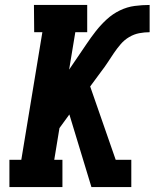

<svg xmlns="http://www.w3.org/2000/svg" viewBox="-20 -755 640 775"><path d="M349 0 260 -293 220 -238 199 -110H232V0H18V-110H66L151 -625H118L117 -735H332V-625H284L259 -474L293 -524Q311 -550 329 -577Q347 -604 367 -629.5Q387 -655 411 -677Q435 -699 464 -713Q493 -727 523.5 -731Q554 -735 584 -735V-625Q563 -625 542 -621Q521 -617 501.5 -605.5Q482 -594 467 -576.5Q452 -559 439.5 -540.5Q427 -522 415 -503.5Q403 -485 389 -467L344 -406L447 -110H510V0Z"/></svg>

Font: Iosevka HT Extrabold Extended
Style: Italic
Weight: 800
Width: 7
Italic angle: -9°
Monospace: yes
Designer: Belleve Invis
Foundry: Belleve Invis
Version: Version 32.3.0; ttfautohint (v1.8.4)